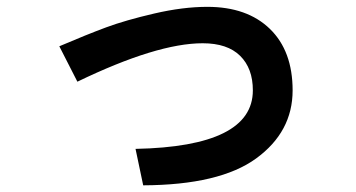

<svg xmlns="http://www.w3.org/2000/svg" viewBox="-20 -561 1040 561"><path d="M153.3 -425.8Q233.4 -460 290 -481Q346.7 -502 430.7 -521.5Q514.6 -541 585.9 -541Q702.1 -541 768.6 -476.6Q835 -412.1 835 -296.9Q835 -175.8 728.5 -98.1Q622.1 -20.5 398.4 -19.5L376 -126Q718.8 -132.8 718.8 -296.9Q718.8 -361.3 681.6 -397.9Q644.5 -434.6 572.3 -434.6Q438.5 -434.6 206.1 -322.3Z"/></svg>

Font: Gothic A1
Style: Bold
Weight: 700
Version: Version 2.50